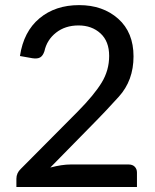

<svg xmlns="http://www.w3.org/2000/svg" viewBox="-20 -746 620 766"><path d="M262.2 -89.8H493.2Q508.8 -89.8 517.6 -80.8Q526.4 -71.8 526.4 -57.6V0H45.4V-32.7Q45.4 -55.7 63 -72.3L290.5 -301.3Q355.5 -367.2 385.5 -416.3Q415.5 -465.3 415.5 -522.9Q415.5 -581.1 380.9 -612.8Q346.2 -644.5 293.2 -644.5Q240.2 -644.5 203.6 -615.7Q167 -586.9 157.2 -541.5Q150.9 -522.9 139.9 -516.8Q128.9 -510.7 109.4 -513.7L59.6 -522.5Q74.2 -620.1 137.5 -672.9Q200.7 -725.6 295.7 -725.6Q390.6 -725.6 451.7 -671.1Q512.7 -616.7 512.7 -521Q512.7 -424.8 453.9 -360.1Q395 -295.4 365.2 -265.6L180.7 -77.6Q227.1 -89.8 262.2 -89.8Z"/></svg>

Font: Lato-Medium
Style: Regular
Weight: 500
Designer: Lukasz Dziedzic
Foundry: tyPoland Lukasz Dziedzic
Version: Version 2.006; 2014-01-15